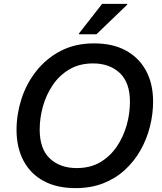

<svg xmlns="http://www.w3.org/2000/svg" viewBox="-20 -955 832 987"><path d="M65 -287Q65 -367 90 -445.5Q115 -524 166 -589Q217 -654 291.5 -693Q366 -732 463 -732Q560 -732 627.5 -695Q695 -658 731 -591Q767 -524 767 -433Q767 -369 751 -305Q735 -241 703 -184Q671 -127 623 -82.5Q575 -38 511.5 -13Q448 12 369 12Q272 12 204.5 -24.5Q137 -61 101 -128.5Q65 -196 65 -287ZM184 -289Q184 -189 236.5 -140Q289 -91 374 -91Q445 -91 496 -121.5Q547 -152 581 -202.5Q615 -253 631.5 -312.5Q648 -372 648 -431Q648 -531 595.5 -580Q543 -629 458 -629Q389 -629 337 -598.5Q285 -568 251 -517.5Q217 -467 200.5 -407.5Q184 -348 184 -289ZM386 -779V-783L505 -935H634V-931L476 -779Z"/></svg>

Font: Kufam Medium
Style: Italic
Weight: 500
Italic angle: -11°
Designer: Artur Schmal
Foundry: Original Type
Version: Version 1.301; ttfautohint (v1.8.3)